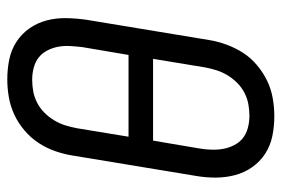

<svg xmlns="http://www.w3.org/2000/svg" viewBox="-146 -638 791 540"><g transform="rotate(90 250.0 -367.5)"><path d="M203 8Q174 8 147 2.5Q120 -3 97.5 -17.5Q75 -32 59.5 -54Q44 -76 37 -102.5Q30 -129 30.5 -157.5Q31 -186 35 -214L92 -559Q96 -584 105 -608.5Q114 -633 128 -655Q142 -677 163 -694.5Q184 -712 207 -723Q230 -734 255.5 -738.5Q281 -743 306 -743Q335 -743 362 -737.5Q389 -732 411.5 -717.5Q434 -703 449.5 -681Q465 -659 472 -632.5Q479 -606 479 -577.5Q479 -549 474 -521L417 -176Q413 -151 404.5 -126.5Q396 -102 381.5 -80Q367 -58 346.5 -40.5Q326 -23 302.5 -12Q279 -1 253.5 3.5Q228 8 203 8ZM375 -402 397 -532Q400 -549 400.5 -566.5Q401 -584 398 -600Q395 -616 387.5 -630.5Q380 -645 368 -654.5Q356 -664 339.5 -668.5Q323 -673 305 -673Q289 -673 272.5 -670Q256 -667 240.5 -659Q225 -651 212.5 -638.5Q200 -626 191 -611Q182 -596 177 -580Q172 -564 169 -548L145 -402ZM204 -62Q220 -62 236.5 -65Q253 -68 268.5 -76Q284 -84 296.5 -96.5Q309 -109 318 -124Q327 -139 332 -155Q337 -171 340 -187L364 -333H134L112 -203Q110 -186 109 -168.5Q108 -151 111 -135Q114 -119 121.5 -104.5Q129 -90 141 -80.5Q153 -71 169.5 -66.5Q186 -62 204 -62Z"/></g></svg>

Font: Iosevka Oblique
Style: Regular
Weight: 400
Italic angle: -9°
Monospace: yes
Designer: Belleve Invis
Foundry: Belleve Invis
Version: Version 32.5.0; ttfautohint (v1.8.4)